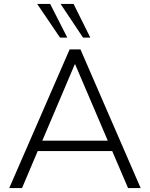

<svg xmlns="http://www.w3.org/2000/svg" viewBox="-20 -956 762 976"><path d="M27 0 334 -705H389L695 0H631L544 -203L577 -188H144L178 -203L92 0ZM360 -629 190 -229 167 -241H554L533 -229L362 -629ZM402 -765 288 -936H354L439 -765ZM285 -765 169 -936H235L322 -765Z"/></svg>

Font: Nunito Sans 12pt ExtraLight 12pt Light
Style: Regular
Weight: 300
Version: Version 3.101;gftools[0.9.27]